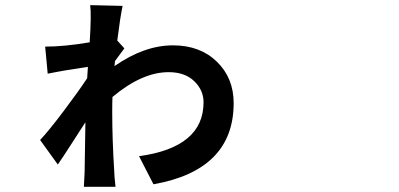

<svg xmlns="http://www.w3.org/2000/svg" viewBox="-20 -676 1540 741"><path d="M423.8 -440.4 421.9 -420.9Q537.1 -501 647.5 -501Q752 -501 816.9 -438Q881.8 -375 881.8 -278.3Q881.8 -19.5 572.3 35.2L516.6 -73.2Q765.6 -107.4 765.6 -281.2Q765.6 -328.1 729.5 -362.8Q693.4 -397.5 630.9 -397.5Q528.3 -397.5 414.1 -301.8Q413.1 -282.2 413.1 -246.1Q413.1 -137.7 420.9 -14.6Q420.9 1 425.8 44.9H303.7Q306.6 -4.9 306.6 -12.7Q307.6 -60.5 309.6 -204.1Q297.9 -186.5 258.8 -125.5Q219.7 -64.5 203.1 -41L134.8 -135.7Q168 -170.9 225.1 -246.6Q282.2 -322.3 316.4 -374L319.3 -418Q231.4 -405.3 164.1 -391.6L154.3 -496.1Q228.5 -496.1 326.2 -512.7Q333 -622.1 328.1 -656.2L453.1 -653.3Q443.4 -606.4 432.6 -519.5L460 -489.3Q436.5 -458 423.8 -440.4Z"/></svg>

Font: Bpmf Zihi Sans Bold
Style: Bold
Weight: 700
Foundry: But Ko
Version: Version 1.320